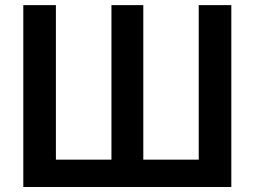

<svg xmlns="http://www.w3.org/2000/svg" viewBox="-20 -748 1019 768"><path d="M73.2 -727.5H203.6V-109.4H425.8V-727.5H553.2V-109.4H774.9V-727.5H905.3V0H73.2Z"/></svg>

Font: Inter-SemiBold
Style: Regular
Weight: 600
Designer: Rasmus Andersson
Foundry: rsms
Version: Version 4.000;git-a52131595